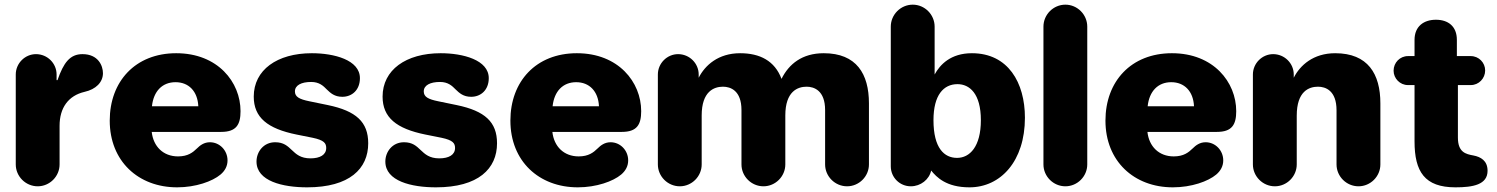

<svg xmlns="http://www.w3.org/2000/svg" viewBox="-20 -783 6355 815"><path d="M140.1 7.8C190.9 7.8 232.9 -34.2 232.9 -85V-249C232.9 -325.2 270 -377 338.9 -393.1C387.2 -403.8 417 -434.1 417 -472.2C417 -503.9 397 -553.2 330.1 -553.2C276.9 -553.2 250 -517.1 224.1 -442.9H220.2V-466.8C220.2 -514.2 181.2 -553.2 132.8 -553.2C85.9 -553.2 46.9 -514.2 46.9 -466.8V-85C46.9 -34.2 88.9 7.8 140.1 7.8Z M731.9 12.2C811 12.2 881.8 -13.2 916 -42C935.1 -58.1 945.8 -78.1 945.8 -102.1C945.8 -145 912.1 -179.2 871.1 -179.2C846.2 -179.2 829.1 -166 815.9 -152.8C798.8 -136.2 777.8 -119.1 735.8 -119.1C672.9 -119.1 630.9 -161.1 624 -223.1H918.9C982.9 -223.1 1001 -253.9 1001 -311C1001 -434.1 904.8 -557.1 728 -557.1C554.2 -557.1 445.8 -437 445.8 -271C445.8 -99.1 566.9 12.2 731.9 12.2ZM625 -332C631.8 -396 668.9 -434.1 725.1 -434.1C780.8 -434.1 818.8 -396 821.8 -332Z M1283.7 12.2C1463.9 12.2 1543 -66.9 1543 -174.8C1543 -265.1 1491.7 -312 1372.1 -336.9L1293.9 -353C1250 -361.8 1231.9 -372.1 1231.9 -395C1231.9 -420.9 1258.8 -435.1 1300.8 -435.1C1335 -435.1 1352.1 -418.9 1367.7 -402.8C1382.8 -388.2 1399.9 -372.1 1433.1 -372.1C1474.1 -372.1 1507.8 -400.9 1507.8 -451.2C1507.8 -528.8 1397.9 -557.1 1303.7 -557.1C1155.8 -557.1 1057.1 -485.8 1057.1 -373C1057.1 -284.2 1115.7 -236.8 1238.8 -211.9L1307.1 -198.2C1356 -188 1364.7 -174.8 1364.7 -154.8C1364.7 -126 1338.9 -110.8 1297.9 -110.8C1255.9 -110.8 1236.8 -128.9 1218.8 -146C1200.7 -163.1 1184.1 -179.2 1147.9 -179.2C1099.1 -179.2 1068.8 -139.2 1068.8 -97.2C1068.8 -14.2 1179.7 12.2 1283.7 12.2Z M1830.6 12.2C2010.7 12.2 2089.8 -66.9 2089.8 -174.8C2089.8 -265.1 2038.6 -312 1918.9 -336.9L1840.8 -353C1796.9 -361.8 1778.8 -372.1 1778.8 -395C1778.8 -420.9 1805.7 -435.1 1847.7 -435.1C1881.8 -435.1 1898.9 -418.9 1914.6 -402.8C1929.7 -388.2 1946.8 -372.1 1980 -372.1C2021 -372.1 2054.7 -400.9 2054.7 -451.2C2054.7 -528.8 1944.8 -557.1 1850.6 -557.1C1702.6 -557.1 1604 -485.8 1604 -373C1604 -284.2 1662.6 -236.8 1785.6 -211.9L1854 -198.2C1902.8 -188 1911.6 -174.8 1911.6 -154.8C1911.6 -126 1885.7 -110.8 1844.7 -110.8C1802.7 -110.8 1783.7 -128.9 1765.6 -146C1747.6 -163.1 1731 -179.2 1694.8 -179.2C1646 -179.2 1615.7 -139.2 1615.7 -97.2C1615.7 -14.2 1726.6 12.2 1830.6 12.2Z M2432.6 12.2C2511.7 12.2 2582.5 -13.2 2616.7 -42C2635.7 -58.1 2646.5 -78.1 2646.5 -102.1C2646.5 -145 2612.8 -179.2 2571.8 -179.2C2546.9 -179.2 2529.8 -166 2516.6 -152.8C2499.5 -136.2 2478.5 -119.1 2436.5 -119.1C2373.5 -119.1 2331.5 -161.1 2324.7 -223.1H2619.6C2683.6 -223.1 2701.7 -253.9 2701.7 -311C2701.7 -434.1 2605.5 -557.1 2428.7 -557.1C2254.9 -557.1 2146.5 -437 2146.5 -271C2146.5 -99.1 2267.6 12.2 2432.6 12.2ZM2325.7 -332C2332.5 -396 2369.6 -434.1 2425.8 -434.1C2481.4 -434.1 2519.5 -396 2522.5 -332Z M2865.7 7.8C2916.5 7.8 2958.5 -34.2 2958.5 -85V-293C2958.5 -395 3010.7 -415 3048.8 -415C3080.6 -415 3127.4 -398.9 3127.4 -315.9V-85C3127.4 -34.2 3169.4 7.8 3220.7 7.8C3271.5 7.8 3313.5 -34.2 3313.5 -85V-293C3313.5 -395 3365.7 -415 3403.8 -415C3435.5 -415 3482.4 -398.9 3482.4 -315.9V-85C3482.4 -34.2 3524.4 7.8 3575.7 7.8C3626.5 7.8 3668.5 -34.2 3668.5 -85V-344.2C3668.5 -469.2 3615.7 -557.1 3476.6 -557.1C3384.8 -557.1 3328.6 -511.2 3297.4 -448.2C3268.6 -524.9 3205.6 -557.1 3121.6 -557.1C3028.8 -557.1 2972.7 -505.9 2945.8 -453.1V-466.8C2945.8 -514.2 2906.7 -553.2 2858.4 -553.2C2811.5 -553.2 2772.5 -514.2 2772.5 -466.8V-85C2772.5 -34.2 2814.5 7.8 2865.7 7.8Z M4095.2 12.2C4227.5 12.2 4330.6 -99.1 4330.6 -283.2C4330.6 -432.1 4259.3 -557.1 4105.5 -557.1C4015.6 -557.1 3970.2 -508.8 3947.3 -466.8V-669.9C3947.3 -721.2 3905.3 -763.2 3854.5 -763.2C3803.2 -763.2 3761.2 -721.2 3761.2 -669.9V-77.1C3761.2 -29.8 3799.3 7.8 3846.2 7.8C3888.2 7.8 3924.3 -21 3932.6 -59.1C3955.6 -30.8 3996.6 12.2 4095.2 12.2ZM4042.5 -112.8C3988.3 -112.8 3942.4 -153.8 3942.4 -272.9C3942.4 -379.9 3985.4 -425.8 4044.4 -425.8C4095.2 -425.8 4143.6 -386.2 4143.6 -272.9C4143.6 -160.2 4096.2 -112.8 4042.5 -112.8Z M4502.4 7.8C4553.2 7.8 4595.2 -34.2 4595.2 -85V-669.9C4595.2 -721.2 4553.2 -763.2 4502.4 -763.2C4451.2 -763.2 4409.2 -721.2 4409.2 -669.9V-85C4409.2 -34.2 4451.2 7.8 4502.4 7.8Z M4958.5 12.2C5037.6 12.2 5108.4 -13.2 5142.6 -42C5161.6 -58.1 5172.4 -78.1 5172.4 -102.1C5172.4 -145 5138.7 -179.2 5097.7 -179.2C5072.8 -179.2 5055.7 -166 5042.5 -152.8C5025.4 -136.2 5004.4 -119.1 4962.4 -119.1C4899.4 -119.1 4857.4 -161.1 4850.6 -223.1H5145.5C5209.5 -223.1 5227.5 -253.9 5227.5 -311C5227.5 -434.1 5131.3 -557.1 4954.6 -557.1C4780.8 -557.1 4672.4 -437 4672.4 -271C4672.4 -99.1 4793.5 12.2 4958.5 12.2ZM4851.6 -332C4858.4 -396 4895.5 -434.1 4951.7 -434.1C5007.3 -434.1 5045.4 -396 5048.3 -332Z M5391.6 7.8C5442.4 7.8 5484.4 -34.2 5484.4 -85V-292C5484.4 -396 5536.6 -415 5574.7 -415C5606.4 -415 5653.3 -398.9 5653.3 -314.9V-85C5653.3 -34.2 5695.3 7.8 5746.6 7.8C5797.4 7.8 5839.4 -34.2 5839.4 -85V-344.2C5839.4 -469.2 5786.6 -557.1 5647.5 -557.1C5554.7 -557.1 5498.5 -505.9 5471.7 -453.1V-466.8C5471.7 -514.2 5432.6 -553.2 5384.3 -553.2C5337.4 -553.2 5298.3 -514.2 5298.3 -466.8V-85C5298.3 -34.2 5340.3 7.8 5391.6 7.8Z M6158.2 12.2C6232.4 12.2 6294.4 1 6294.4 -58.1C6294.4 -101.1 6265.1 -117.2 6234.4 -123C6202.1 -128.9 6168.5 -136.2 6168.5 -199.2V-421.9H6223.1C6257.3 -421.9 6284.2 -450.2 6284.2 -483.9C6284.2 -517.1 6257.3 -544.9 6223.1 -544.9H6164.1V-613.8C6164.1 -671.9 6126.5 -699.2 6075.2 -699.2C6024.4 -699.2 5984.4 -671.9 5984.4 -613.8V-544.9H5956.5C5922.4 -544.9 5895.5 -517.1 5895.5 -482.9C5895.5 -450.2 5922.4 -421.9 5956.5 -421.9H5984.4V-183.1C5984.4 -54.2 6027.3 12.2 6158.2 12.2Z"/></svg>

Font: Jellee Bold
Style: Regular
Weight: 700
Designer: Alfredo Marco Pradil
Foundry: Hanken Design Co.
Version: Version 1.223;hotconv 1.0.109;makeotfexe 2.5.65596